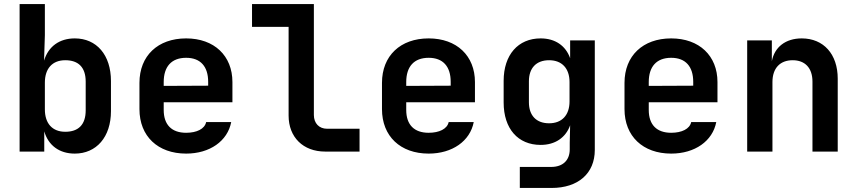

<svg xmlns="http://www.w3.org/2000/svg" viewBox="-20 -750 4240 950"><path d="M350 10C457 10 529 -72 529 -200V-349C529 -478 458 -560 350 -560C274 -560 219 -520 198 -450L202 -576V-730H77V0H199V-100C219 -31 273 10 350 10ZM303 -98C239 -98 202 -139 202 -209V-341C202 -411 239 -452 303 -452C367 -452 404 -418 404 -346V-204C404 -132 367 -98 303 -98Z M901 10C1018 10 1106 -52 1124 -146H1000C993 -112 953 -93 901 -93C830 -93 790 -132 790 -206V-244H1130V-344C1130 -474 1040 -560 901 -560C761 -560 670 -474 670 -340V-210C670 -76 761 10 901 10ZM790 -344C790 -420 828 -464 901 -464C972 -464 1010 -421 1010 -345V-326L790 -325Z M1589 0H1759V-113H1598C1559 -113 1533 -140 1533 -181V-730H1227V-617H1408V-178C1408 -71 1480 0 1589 0Z M2101 10C2218 10 2306 -52 2324 -146H2200C2193 -112 2153 -93 2101 -93C2030 -93 1990 -132 1990 -206V-244H2330V-344C2330 -474 2240 -560 2101 -560C1961 -560 1870 -474 1870 -340V-210C1870 -76 1961 10 2101 10ZM1990 -344C1990 -420 2028 -464 2101 -464C2172 -464 2210 -421 2210 -345V-326L1990 -325Z M2552 180H2709C2841 180 2923 108 2923 -8V-550H2801V-462C2779 -524 2727 -560 2655 -560C2543 -560 2472 -478 2472 -350V-243C2472 -113 2543 -33 2655 -33C2727 -33 2779 -69 2801 -130L2799 -44V-11C2799 43 2765 76 2707 76H2552ZM2697 -140C2633 -140 2597 -179 2597 -244V-348C2597 -413 2633 -452 2697 -452C2760 -452 2798 -412 2798 -344V-248C2798 -180 2760 -140 2697 -140Z M3301 10C3418 10 3506 -52 3524 -146H3400C3393 -112 3353 -93 3301 -93C3230 -93 3190 -132 3190 -206V-244H3530V-344C3530 -474 3440 -560 3301 -560C3161 -560 3070 -474 3070 -340V-210C3070 -76 3161 10 3301 10ZM3190 -344C3190 -420 3228 -464 3301 -464C3372 -464 3410 -421 3410 -345V-326L3190 -325Z M3677 0H3802V-344C3802 -413 3840 -452 3902 -452C3963 -452 4000 -414 4000 -346V0H4125V-361C4125 -482 4055 -560 3947 -560C3867 -560 3812 -517 3799 -447V-550H3677Z"/></svg>

Font: JetBrains Mono
Style: Bold
Weight: 558
Monospace: yes
Designer: Philipp Nurullin, Konstantin Bulenkov
Foundry: JetBrains
Version: Version 2.305